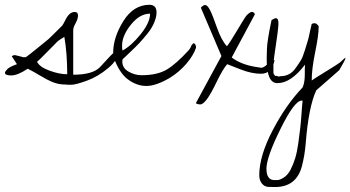

<svg xmlns="http://www.w3.org/2000/svg" viewBox="-30 -334 1429 783"><path d="M65.4 -100.6H75.2Q87.9 -109.4 125.5 -140.1Q163.1 -170.9 167.5 -174.3Q171.9 -177.7 223.6 -229.5Q227.5 -234.4 235.4 -250Q252 -285.2 274.4 -285.2Q288.1 -285.2 288.1 -271Q288.1 -256.8 278.3 -239.3Q268.6 -221.7 268.6 -211.9V-29.3Q348.6 -29.3 377.9 -60.5Q389.6 -72.3 410.6 -95.7Q431.6 -119.1 454.1 -136.7V-127Q454.1 -92.8 412.1 -57.1Q370.1 -21.5 324.2 -4.9Q278.3 11.7 260.7 11.7Q243.2 11.7 236.3 10.7Q210 10.7 186.5 1.5Q163.1 -7.8 132.3 -26.4Q101.6 -44.9 83 -53.7Q42 -26.4 16.1 -26.4Q-9.8 -26.4 -9.8 -37.1Q-9.8 -42 -0.5 -51.8Q8.8 -61.5 39.1 -72.3L20.5 -100.6Q15.6 -104.5 21.5 -106.9Q27.3 -109.4 30.3 -109.4L46.9 -105.5Q64.5 -100.6 65.4 -100.6ZM121.1 -82Q131.8 -60.5 171.9 -45.9Q211.9 -31.2 244.1 -31.2Q244.1 -116.2 232.4 -183.6Q210.9 -170.9 205.1 -165.5Q199.2 -160.2 164.1 -124Q128.9 -87.9 121.1 -82Z M432.6 -102.5Q431.6 -111.3 431.6 -119.1Q431.6 -181.6 473.1 -248Q514.6 -314.5 580.1 -314.5Q592.8 -314.5 600.6 -307.1Q608.4 -299.8 608.4 -282.7Q608.4 -265.6 599.1 -242.7Q589.8 -219.7 570.8 -196.3Q551.8 -172.9 538.1 -158.2Q524.4 -143.6 499.5 -120.1Q474.6 -96.7 469.7 -91.8Q468.8 -84 468.8 -83Q468.8 -56.6 494.1 -42Q519.5 -27.3 546.9 -27.3Q612.3 -27.3 650.9 -50.8Q689.5 -74.2 740.2 -129.9Q748 -139.6 749.5 -145.5Q751 -151.4 759.8 -158.2Q769.5 -154.3 769.5 -139.6Q759.8 -109.4 730.5 -74.7Q701.2 -40 661.1 -15.6Q605.5 16.6 566.9 16.6Q528.3 16.6 492.2 -9.8Q456.1 -36.1 432.6 -102.5ZM582 -278.3Q540 -278.3 503.9 -233.4Q467.8 -188.5 467.8 -147.5Q467.8 -133.8 469.7 -127.9Q505.9 -147.5 543.9 -194.8Q582 -242.2 582 -278.3Z M1089.8 -88.9Q1079.1 -33.2 1034.2 -33.2Q996.1 -33.2 950.2 -51.3Q904.3 -69.3 896.5 -72.3Q877.9 -50.8 854 -1Q830.1 48.8 814 70.3Q797.9 91.8 787.1 91.8Q776.4 91.8 768.6 86.9L873 -105.5L789.1 -302.7Q798.8 -313.5 807.1 -313.5Q815.4 -313.5 825.7 -294.4Q835.9 -275.4 854.5 -222.2Q873 -168.9 895.5 -145.5Q906.2 -158.2 936.5 -209Q969.7 -264.6 973.6 -269Q977.5 -273.4 981.4 -276.9Q985.4 -280.3 990.2 -283.2Q1002 -290 1009.8 -276.4L915 -99.6Q952.1 -71.3 1010.7 -61.5Q1029.3 -58.6 1032.2 -58.1Q1035.2 -57.6 1035.2 -57.6Q1045.9 -57.6 1061.5 -73.2Q1077.1 -88.9 1089.8 -88.9Z M1094.7 -259.8Q1106.4 -259.8 1105.5 -235.8Q1104.5 -211.9 1094.7 -147.9Q1085 -84 1085 -72.3V-44.9Q1085 -33.2 1086.4 -32.2Q1087.9 -31.2 1089.8 -27.3Q1091.8 -23.4 1095.2 -24.4Q1098.6 -25.4 1103 -22.9Q1107.4 -20.5 1114.3 -23.4Q1153.3 -23.4 1175.8 -56.6Q1188.5 -74.2 1196.8 -87.9Q1205.1 -101.6 1213.4 -129.4Q1221.7 -157.2 1225.1 -167.5Q1228.5 -177.7 1234.4 -207L1241.2 -236.3Q1246.1 -239.3 1253.4 -239.3Q1260.7 -239.3 1269.5 -227.5V-223.6Q1269.5 -190.4 1255.4 -121.6Q1241.2 -52.7 1241.2 -5.9Q1252 -13.7 1301.3 -43.9Q1350.6 -74.2 1356.9 -79.6Q1363.3 -85 1371.1 -92.8Q1378.9 -100.6 1378.9 -96.7Q1378.9 -90.8 1353.5 -47.9Q1348.6 -43 1306.2 -6.3Q1263.7 30.3 1259.8 34.2Q1228.5 101.6 1216.8 250Q1212.9 298.8 1201.2 343.8Q1178.7 428.7 1091.8 428.7Q1081.1 428.7 1064.9 428.2Q1048.8 427.7 1038.1 414.6Q1027.3 401.4 1027.3 380.9Q1027.3 301.8 1082 197.3Q1136.7 92.8 1204.1 22.5Q1212.9 2.9 1212.9 -28.3Q1212.9 -59.6 1213.9 -70.3Q1156.2 4.9 1102.5 4.9Q1101.6 4.9 1100.6 4.9Q1057.6 4.9 1057.6 -92.8Q1057.6 -100.6 1058.6 -134.3Q1059.6 -168 1077.1 -251Q1078.1 -252.9 1085 -256.3Q1091.8 -259.8 1094.7 -259.8ZM1088.9 400.4Q1090.8 400.4 1101.1 400.4Q1111.3 400.4 1127.9 389.6Q1144.5 378.9 1155.8 356.4Q1167 334 1174.3 309.6Q1181.6 285.2 1186.5 250Q1191.4 214.8 1194.3 189.5Q1197.3 164.1 1199.7 128.4Q1202.1 92.8 1204.1 77.1Q1203.1 77.1 1202.1 76.2H1200.2Q1170.9 76.2 1113.8 191.9Q1056.6 307.6 1056.6 354Q1056.6 400.4 1088.9 400.4Z"/></svg>

Font: Dawning of a New Day
Style: Regular
Weight: 400
Designer: Kimberly Geswein
Foundry: Kimberly Geswein
Version: Version 1.002 2010